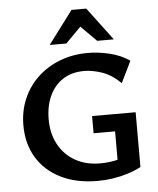

<svg xmlns="http://www.w3.org/2000/svg" viewBox="-60 -958 843 1023"><g transform="rotate(-5 361.0 -447.0)"><path d="M421 13Q307 13 224 -28.5Q141 -70 96.5 -144Q52 -218 52 -316Q52 -393 80 -458Q108 -523 158.5 -570.5Q209 -618 277.5 -644.5Q346 -671 428 -671Q484 -671 544 -656.5Q604 -642 650 -610L594 -495Q545 -543 493.5 -560Q442 -577 400 -577Q333 -577 286 -546.5Q239 -516 214 -461.5Q189 -407 189 -336Q189 -260 220.5 -202Q252 -144 309 -111.5Q366 -79 443 -79Q484 -79 525 -87.5Q566 -96 601 -117L536 -42V-242H421V-334H654V-41Q620 -23 581 -11Q542 1 501.5 7Q461 13 421 13ZM483 -731 382 -832 361 -907H440L572 -731ZM229 -731 361 -907H440L420 -834L318 -731Z"/></g></svg>

Font: Ysabeau
Style: Bold
Weight: 700
Designer: Christian Thalmann (Catharsis Fonts)
Version: Version 2.000;gftools[0.9.27.dev2+g8671c4b]